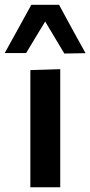

<svg xmlns="http://www.w3.org/2000/svg" viewBox="-57 -796 384 816"><path d="M72 0V-498L199 -502V0ZM-37 -570.5Q-8.5 -621.5 19.5 -672.5Q47.5 -723.5 76 -775.5H194Q222 -723.5 250 -672.5Q278 -621.5 306.5 -570L216.5 -568.5Q196.5 -602 176 -636Q155.5 -670 135 -704.5Q114 -670.5 94 -637Q74 -603.5 54 -570.5Z"/></svg>

Font: Commissioner SemiBold
Style: Regular
Weight: 600
Designer: Kostas Bartsokas
Foundry: Kostas Bartsokas
Version: Version 1.000; ttfautohint (v1.8.3)